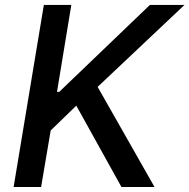

<svg xmlns="http://www.w3.org/2000/svg" viewBox="-20 -747 757 767"><path d="M155.2 -727.3H264.9L207.7 -380H216.6L578.8 -727.3H717L370 -399.9L597.3 0H465.2L284.8 -324.9L182.5 -225.9L144.2 0H34.4Z"/></svg>

Font: Inter P Medium
Style: Italic
Weight: 500
Italic angle: 9.39999°
Designer: Rasmus Andersson
Foundry: rsms
Version: Version 3.018;git-588b23468